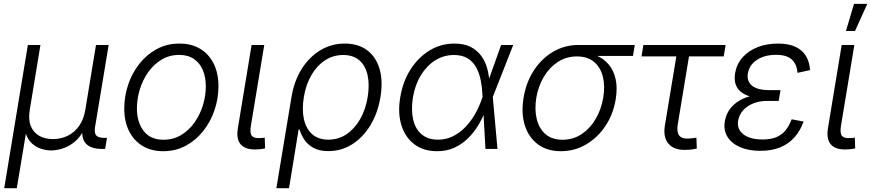

<svg xmlns="http://www.w3.org/2000/svg" viewBox="-20 -775 4533 999"><path d="M2 204.1 125 -541H190.4L134.8 -203.1Q126.5 -152.8 140.4 -118.9Q154.3 -85 184.6 -68.1Q214.8 -51.3 255.4 -51.3Q297.4 -51.3 332.5 -68.6Q367.7 -85.9 391.6 -119.9Q415.5 -153.8 423.8 -203.1L479.5 -541H545.4L474.6 -114.3Q469.7 -83 480.7 -70.3Q491.7 -57.6 522.9 -57.6H536.6L526.9 0H511.7Q451.7 0 426.3 -28.6Q400.9 -57.1 410.6 -113.8L420.4 -174.3H439.9Q431.2 -121.1 409.4 -85.7Q387.7 -50.3 359.1 -29.8Q330.6 -9.3 300.8 -0.7Q271 7.8 246.1 7.8Q221.7 7.8 194.3 -0.7Q167 -9.3 145 -29.8Q123 -50.3 112.5 -85.7Q102.1 -121.1 110.8 -174.3H130.4L67.4 204.1Z M829.1 11.7Q766.6 11.7 721.2 -16.1Q675.8 -43.9 651.1 -93.8Q626.5 -143.6 626.5 -210Q626.5 -273.4 646.7 -334Q667 -394.5 705.1 -442.9Q743.2 -491.2 795.9 -519.8Q848.6 -548.3 914.1 -548.3Q976.6 -548.3 1022 -520.8Q1067.4 -493.2 1092 -443.4Q1116.7 -393.6 1116.7 -327.1Q1116.7 -262.7 1096.2 -202.1Q1075.7 -141.6 1037.6 -93.5Q999.5 -45.4 946.8 -16.8Q894 11.7 829.1 11.7ZM830.6 -47.9Q882.3 -47.9 923.1 -72.8Q963.9 -97.7 992.4 -138.2Q1021 -178.7 1035.9 -227.8Q1050.8 -276.9 1050.8 -325.7Q1050.8 -373 1035.4 -409.9Q1020 -446.8 989.3 -468Q958.5 -489.3 912.1 -489.3Q861.3 -489.3 820.8 -464.8Q780.3 -440.4 751.5 -399.9Q722.7 -359.4 707.5 -310.1Q692.4 -260.7 692.4 -210.4Q692.4 -139.6 727.3 -93.8Q762.2 -47.9 830.6 -47.9Z M1317.4 2.4Q1259.3 5.4 1233.6 -22.5Q1208 -50.3 1217.8 -108.9L1289.1 -541H1355L1285.6 -122.1Q1278.8 -82.5 1290.3 -68.4Q1301.8 -54.2 1333.5 -56.6Q1342.8 -57.1 1347.7 -57.6Q1352.5 -58.1 1357.4 -59.1L1359.4 -2.9Q1352.1 -1 1341.1 0.5Q1330.1 2 1317.4 2.4Z M1418 204.1 1496.6 -270Q1510.3 -353 1549.3 -415.5Q1588.4 -478 1646.2 -513.2Q1704.1 -548.3 1773.9 -548.3Q1843.8 -548.3 1889.9 -513.9Q1936 -479.5 1954.6 -417.5Q1973.1 -355.5 1960 -272.5Q1946.3 -188 1907.7 -124Q1869.1 -60.1 1812.7 -24.4Q1756.3 11.2 1689 11.2Q1641.6 11.2 1611.1 -5.6Q1580.6 -22.5 1563.5 -48.3Q1546.4 -74.2 1538.6 -101.1H1533.7L1483.9 204.1ZM1688.5 -48.3Q1741.2 -48.3 1783.7 -77.1Q1826.2 -106 1854.5 -156.2Q1882.8 -206.5 1893.1 -270.5Q1903.3 -333.5 1892.8 -382.8Q1882.3 -432.1 1850.6 -460.4Q1818.8 -488.8 1765.6 -488.8Q1713.4 -488.8 1670.9 -460.9Q1628.4 -433.1 1600.1 -384Q1571.8 -335 1561 -270.5Q1550.3 -205.6 1561.3 -155.3Q1572.3 -105 1604.5 -76.7Q1636.7 -48.3 1688.5 -48.3Z M2254.4 11.7Q2183.6 11.7 2136 -24.2Q2088.4 -60.1 2068.6 -123.5Q2048.8 -187 2062.5 -269Q2076.2 -351.6 2116.5 -414.3Q2156.7 -477.1 2215.6 -512.7Q2274.4 -548.3 2344.2 -548.3Q2394.5 -548.3 2429 -530.8Q2463.4 -513.2 2484.6 -483.4Q2505.9 -453.6 2515.6 -416.7Q2525.4 -379.9 2526.4 -340.3H2549.3L2543.9 -272L2568.4 0H2505.9L2490.2 -281.2Q2488.8 -319.8 2481.4 -356.7Q2474.1 -393.6 2458 -423.6Q2441.9 -453.6 2413.6 -471.2Q2385.3 -488.8 2341.8 -488.8Q2289.6 -488.8 2245.1 -461.2Q2200.7 -433.6 2170.2 -384Q2139.6 -334.5 2128.4 -267.6Q2118.2 -201.7 2129.9 -152.3Q2141.6 -103 2174.3 -75.7Q2207 -48.3 2258.8 -48.3Q2300.3 -48.3 2335.4 -65.4Q2370.6 -82.5 2399.4 -111.8Q2428.2 -141.1 2450.2 -179Q2472.2 -216.8 2486.3 -257.8L2587.4 -541H2650.4L2543.5 -269L2526.9 -201.7H2506.3Q2490.7 -159.7 2467.3 -121.3Q2443.8 -83 2412.6 -53Q2381.3 -22.9 2342 -5.6Q2302.7 11.7 2254.4 11.7Z M2898.4 11.7Q2827.1 11.7 2779.1 -23.9Q2731 -59.6 2710.9 -122.1Q2690.9 -184.6 2704.1 -266.1Q2717.8 -348.1 2758.5 -409.9Q2799.3 -471.7 2859.1 -506.3Q2918.9 -541 2989.7 -541H3282.7L3273.4 -483.9H3046.9L2981.9 -481.4Q2926.8 -481.4 2882.8 -452.9Q2838.9 -424.3 2809.8 -375.7Q2780.8 -327.1 2770.5 -266.6Q2760.7 -206.1 2772.5 -156.5Q2784.2 -106.9 2817.9 -77.4Q2851.6 -47.9 2906.7 -47.9Q2962.4 -47.9 3006.3 -77.1Q3050.3 -106.4 3079.3 -156Q3108.4 -205.6 3118.7 -266.6Q3128.9 -327.6 3116.7 -376.2Q3104.5 -424.8 3070.8 -453.1Q3037.1 -481.4 2981.9 -481.4L2983.9 -504.4Q3036.1 -504.4 3077.6 -488.3Q3119.1 -472.2 3146 -440.9Q3172.9 -409.7 3183.1 -363.8Q3193.4 -317.9 3183.6 -258.3Q3170.9 -180.7 3130.1 -119.6Q3089.4 -58.6 3029.3 -23.4Q2969.2 11.7 2898.4 11.7Z M3554.7 4.4Q3490.2 8.3 3459.7 -25.6Q3429.2 -59.6 3439.5 -122.1L3499 -481.4H3317.9L3327.6 -541H3755.4L3745.6 -481.4H3564.9L3506.3 -127Q3500 -87.9 3514.2 -69.6Q3528.3 -51.3 3565.9 -54.2Q3573.2 -54.7 3583.7 -55.9Q3594.2 -57.1 3603.5 -58.6L3605.5 -2Q3594.7 0.5 3581.5 2.4Q3568.4 4.4 3554.7 4.4Z M3935.5 9.8Q3874 9.8 3829.8 -9.8Q3785.6 -29.3 3764.6 -64Q3743.7 -98.6 3751.5 -144Q3755.9 -172.4 3771.2 -197.8Q3786.6 -223.1 3814 -242.9Q3841.3 -262.7 3881.6 -274.2Q3921.9 -285.6 3976.6 -285.6H4037.6L4031.7 -250H3972.2Q3932.1 -250 3899.7 -237.1Q3867.2 -224.1 3846.7 -201.2Q3826.2 -178.2 3820.8 -147.9Q3813 -103.5 3847.7 -76.4Q3882.3 -49.3 3947.8 -49.3Q3991.7 -49.3 4020.5 -61.8Q4049.3 -74.2 4067.9 -97.7Q4086.4 -121.1 4099.1 -154.3L4161.1 -142.6Q4144.5 -95.7 4114.5 -61.3Q4084.5 -26.9 4040 -8.5Q3995.6 9.8 3935.5 9.8ZM3973.6 -262.2Q3919.9 -262.2 3885 -272.5Q3850.1 -282.7 3830.8 -300.8Q3811.5 -318.8 3805.9 -342.5Q3800.3 -366.2 3804.7 -394Q3813 -441.9 3843.5 -476.3Q3874 -510.7 3921.4 -529.5Q3968.8 -548.3 4027.3 -548.3Q4083 -548.3 4118.9 -531.5Q4154.8 -514.6 4173.3 -483.9Q4191.9 -453.1 4194.8 -410.2L4129.4 -396Q4126 -441.4 4099.6 -465.6Q4073.2 -489.7 4018.1 -489.7Q3958 -489.7 3918 -463.1Q3877.9 -436.5 3871.1 -392.1Q3864.7 -352.5 3892.8 -329.3Q3920.9 -306.2 3981.9 -306.2H4041L4033.7 -262.2Z M4387.7 2.4Q4329.6 5.4 4304 -22.5Q4278.3 -50.3 4288.1 -108.9L4359.4 -541H4425.3L4356 -122.1Q4349.1 -82.5 4360.6 -68.4Q4372.1 -54.2 4403.8 -56.6Q4413.1 -57.1 4418 -57.6Q4422.9 -58.1 4427.7 -59.1L4429.7 -2.9Q4422.4 -1 4411.4 0.5Q4400.4 2 4387.7 2.4ZM4381.8 -613.8 4423.3 -754.9H4492.7L4428.7 -613.8Z"/></svg>

Font: Inter 17pt Light
Style: Italic
Weight: 300
Italic angle: -9.3988°
Version: Version 4.001;git-66647c0bb